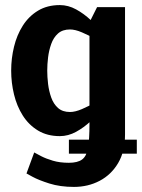

<svg xmlns="http://www.w3.org/2000/svg" viewBox="-20 -528 561 756"><path d="M332.3 -440 472.3 -430V-70L332.3 -40ZM472.3 -70V2Q472.3 68 445.2 114Q418 160 372.3 184Q326.7 208 270.7 208L250.7 113Q286 113 303.5 99.8Q321 86.7 326.7 53.3Q332.3 20 332.3 -40ZM332.3 -440 362.3 -500H472.3V-430ZM415 -163.3 425.7 -160Q425.7 -160 414.7 -143Q403.7 -126 383.7 -101Q363.7 -76 337.2 -51Q310.7 -26 279.7 -9Q248.7 8 215.7 8L255.7 -87Q276 -87 302.8 -98.5Q329.7 -110 355.5 -125.2Q381.3 -140.3 398.2 -151.8Q415 -163.3 415 -163.3ZM415 -336.7Q415 -336.7 398.2 -348.2Q381.3 -359.7 355.5 -374.3Q329.7 -389 302.8 -400.5Q276 -412 255.7 -412L215.7 -508Q248.7 -508 279.7 -491Q310.7 -474 337.2 -449Q363.7 -424 383.7 -399Q403.7 -374 414.7 -357Q425.7 -340 425.7 -340ZM255.7 -412Q226.3 -412 208.5 -396.2Q190.7 -380.3 181.7 -355Q172.7 -329.7 169.3 -302Q166 -274.3 166 -250Q166 -225.7 169.3 -197.5Q172.7 -169.3 181.7 -144Q190.7 -118.7 208.5 -102.8Q226.3 -87 255.7 -87L215.7 8Q166 8 129.7 -14Q93.3 -36 69.8 -73Q46.3 -110 35.2 -156Q24 -202 24 -250Q24 -298 35.2 -344Q46.3 -390 69.8 -427Q93.3 -464 129.7 -486Q166 -508 215.7 -508ZM114.7 72.3Q123.7 77.3 142.3 87Q161 96.7 188.3 104.8Q215.7 113 251.7 113L271.7 208Q216.7 208 174.2 194.5Q131.7 181 108 168Q84.3 155 84.3 155ZM251.3 77V22H518.7V77Z"/></svg>

Font: Epunda Slab Light
Style: Regular
Weight: 300
Designer: Simon Atzbach
Foundry: typofactur
Version: Version 1.102